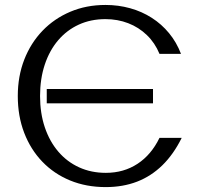

<svg xmlns="http://www.w3.org/2000/svg" viewBox="-20 -745 795 775"><path d="M406.7 10.2Q328 10.2 262.9 -16.6Q197.8 -43.4 150.6 -92.6Q103.4 -141.8 77.6 -209.1Q51.8 -276.3 51.8 -357.3Q51.8 -437.1 77.9 -504.3Q104.1 -571.5 151.6 -620.9Q199.1 -670.2 263.8 -697.6Q328.4 -725 405.7 -725Q457.8 -725 505.2 -711.8Q552.6 -698.7 592.5 -673.1Q632.4 -647.6 662.5 -611Q692.7 -574.5 710.6 -527.5H623.8Q605.4 -572.1 572.8 -603.4Q540.3 -634.8 497.6 -651.3Q454.9 -667.8 405.4 -667.8Q346.4 -667.8 298 -645.6Q249.6 -623.4 214.6 -582.3Q179.6 -541.2 160.7 -484.1Q141.7 -427 141.7 -357.5Q141.7 -287.9 160.9 -231Q180.1 -174.1 215.3 -133Q250.4 -91.9 299.2 -69.6Q347.9 -47.3 407.3 -47.3Q479.5 -47.3 535.1 -83.8Q590.7 -120.2 623.7 -188.4H713.4Q680.4 -121.9 635.3 -77.8Q590.1 -33.7 533.1 -11.7Q476.1 10.2 406.7 10.2ZM168.7 -327.8V-385.8H597.6V-327.8Z"/></svg>

Font: Russolo 10pt ExtraLight
Style: Regular
Weight: 200
Designer: Micah Stupak-Hahn
Version: Version 1.000